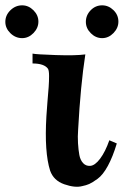

<svg xmlns="http://www.w3.org/2000/svg" viewBox="-68 -684 464 720"><path d="M370 -146Q355 -96 336.5 -62Q318 -28 298 -13.5Q278 1 266.5 6Q255 11 240 14Q213 21 173 7Q133 -7 120 -44Q98 -113 106 -248Q107 -269 110 -303Q113 -337 114.5 -358Q116 -379 116 -399Q116 -419 112 -426Q98 -446 54 -446V-483Q67 -480 141.5 -477.5Q216 -475 252 -480Q234 -364 225 -198Q223 -172 224.5 -147Q226 -122 229.5 -103Q233 -84 243.5 -72.5Q254 -61 270 -62Q288 -63 307.5 -89Q327 -115 342 -158ZM376 -603Q376 -579 357.5 -560Q339 -541 315 -541Q291 -541 272.5 -559.5Q254 -578 254 -602Q254 -627 272 -645.5Q290 -664 315 -664Q339 -664 357.5 -646Q376 -628 376 -603ZM15 -541Q-10 -541 -29 -559.5Q-48 -578 -48 -602Q-48 -627 -29 -645.5Q-10 -664 15 -664Q39 -664 57.5 -645.5Q76 -627 76 -603Q76 -579 57.5 -560Q39 -541 15 -541Z"/></svg>

Font: GFS Artemisia
Style: Bold
Weight: 700
Designer: Designed by Takis Katsoulidis.
Foundry: Designed by Takis Katsoulidis.
Version: Version 1.0